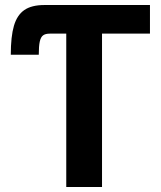

<svg xmlns="http://www.w3.org/2000/svg" viewBox="-20 -745 640 765"><path d="M244 -611H178.5Q161 -611 151.8 -604.2Q142.5 -597.5 138.5 -579.5Q134.5 -561.5 134.5 -527H23Q23 -599.5 35.5 -642.2Q48 -685 77 -705Q106 -725 157 -725H577.5V-611H386.5V0H244Z"/></svg>

Font: JuliaMono
Style: Bold
Weight: 700
Monospace: yes
Designer: cormullion
Foundry: corm
Version: Version 0.055; ttfautohint (v1.8.4)